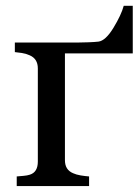

<svg xmlns="http://www.w3.org/2000/svg" viewBox="-20 -624 471 644"><path d="M278.8 0H36.1V-32.2Q47.4 -33.2 59.3 -34.2Q71.3 -35.2 80.1 -38.1Q93.8 -42.5 100.3 -53.5Q106.9 -64.5 106.9 -82V-394.5Q106.9 -410.6 100.1 -421.6Q93.3 -432.6 79.6 -438.5Q66.9 -444.3 53.2 -446.3Q39.6 -448.2 29.8 -449.2V-481.4H243.7Q257.3 -481.4 277.1 -482.2Q296.9 -482.9 310.1 -484.4Q334 -487.3 360.4 -530.5Q386.7 -573.7 395 -604.5H425.3V-444.8H197.8V-86.9Q197.8 -70.3 204.6 -59.6Q211.4 -48.8 225.1 -43Q235.8 -38.1 250.7 -35.6Q265.6 -33.2 278.8 -32.2Z"/></svg>

Font: UniBurma_GGSerif
Style: Book
Weight: 400
Designer: Victor San Kho Lin (for Burmese only and related typography optimization with it)
Foundry: http://www.unimm.org
Version: 2.0